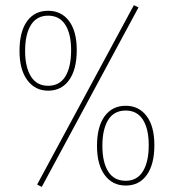

<svg xmlns="http://www.w3.org/2000/svg" viewBox="-20 -715 679 750"><path d="M502.9 -694.8 521 -686 143.1 15.1 125 5.9ZM168 -672.9Q219.7 -672.9 249.8 -632.8Q279.8 -592.8 279.8 -519Q279.8 -444.3 250.2 -402.6Q220.7 -360.8 168 -360.8Q117.2 -360.8 86.7 -401.9Q56.2 -442.9 56.2 -516.1Q56.2 -591.3 85.7 -632.1Q115.2 -672.9 168 -672.9ZM78.1 -516.1Q78.1 -453.1 100.8 -416.5Q123.5 -379.9 168 -379.9Q212.9 -379.9 235.4 -416.7Q257.8 -453.6 257.8 -519Q257.8 -582.5 235.1 -618.2Q212.4 -653.8 168 -653.8Q123.5 -653.8 100.8 -617.4Q78.1 -581.1 78.1 -516.1ZM471.2 -301.8Q522.5 -301.8 552.7 -261.7Q583 -221.7 583 -147.9Q583 -73.2 553.5 -31.7Q523.9 9.8 471.2 9.8Q419.4 9.8 389.2 -31Q358.9 -71.8 358.9 -145Q358.9 -220.2 388.7 -261Q418.5 -301.8 471.2 -301.8ZM471.2 -283.2Q425.3 -283.2 402.6 -246.6Q379.9 -210 379.9 -145Q379.9 -81.5 402.6 -45.2Q425.3 -8.8 471.2 -8.8Q515.6 -8.8 538.3 -45.9Q561 -83 561 -147.9Q561 -211.4 538.3 -247.3Q515.6 -283.2 471.2 -283.2Z"/></svg>

Font: Fira Sans Compressed Thin
Style: Regular
Weight: 100
Width: 1
Designer: Carrois Corporate & Edenspiekermann AG
Foundry: Carrois Corporate GbR & Edenspiekermann AG
Version: Version 4.203;PS 004.203;hotconv 1.0.88;makeotf.lib2.5.64775